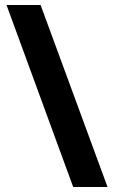

<svg xmlns="http://www.w3.org/2000/svg" viewBox="-20 -740 455 766"><path d="M142 -720 409 6H272L6 -720Z"/></svg>

Font: Noto Sans Lao Looped
Style: Bold
Weight: 700
Designer: Mark Frömberg, Ben Mitchell
Foundry: The Fontpad Ltd
Version: Version 1.001